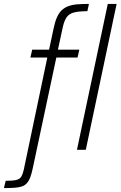

<svg xmlns="http://www.w3.org/2000/svg" viewBox="-90 -763 614 978"><path d="M-70 195 -61 158Q-24 158 -6.5 153.5Q11 149 18.5 136.5Q26 124 31 102L151 -470H65L74 -510H160L183 -618Q190 -652 200 -674.5Q210 -697 224 -710.5Q238 -724 258 -731.5Q278 -739 303.5 -741Q329 -743 363 -743L355 -706Q312 -706 287 -699.5Q262 -693 249.5 -675Q237 -657 230 -625L205 -510H314L305 -470H197L78 89Q72 119 64.5 139Q57 159 46.5 170.5Q36 182 20.5 187Q5 192 -17 193.5Q-39 195 -70 195ZM302 0 459 -743H504L347 0Z"/></svg>

Font: Saira SemiCondensed ExtraLight
Style: Italic
Weight: 250
Width: 4
Italic angle: -12°
Designer: Hector Gatti with collaboration of the Omnibus-Type team
Foundry: Omnibus-Type
Version: Version 1.101